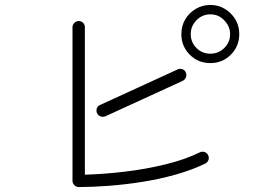

<svg xmlns="http://www.w3.org/2000/svg" viewBox="-20 -804 1040 776"><path d="M298 -48Q288 -48 280.5 -55.5Q273 -63 273 -73V-694Q273 -704 280.5 -711.5Q288 -719 298 -719Q309 -719 316 -711.5Q323 -704 323 -694V-98Q398 -100 483 -110Q568 -120 648 -139.5Q728 -159 787 -188Q797 -193 807 -189.5Q817 -186 821 -177Q826 -167 822.5 -157.5Q819 -148 810 -143Q756 -117 690.5 -98.5Q625 -80 555.5 -69Q486 -58 419.5 -53Q353 -48 298 -48ZM830 -549Q781 -549 747 -583Q713 -617 713 -666Q713 -699 728.5 -725.5Q744 -752 771 -768Q798 -784 830 -784Q878 -784 913 -749Q947 -715 947 -666Q947 -617 913 -583Q879 -549 830 -549ZM830 -587Q863 -587 886.5 -610Q910 -633 910 -666Q910 -698 886 -722Q864 -746 830 -746Q797 -746 774 -722Q751 -699 751 -666Q751 -633 774 -610Q797 -587 830 -587ZM406 -334Q396 -330 386.5 -333.5Q377 -337 372 -347Q368 -357 371.5 -366.5Q375 -376 385 -380L697 -523Q707 -528 717 -524.5Q727 -521 731 -511Q735 -501 731.5 -491.5Q728 -482 718 -477Z"/></svg>

Font: Kurewa Gothic CJK TC Regular
Style: Regular
Weight: 400
Designer: Max Yao
Foundry: Max-Everyday
Version: Version 1.071; ttfautohint (v1.8.3)